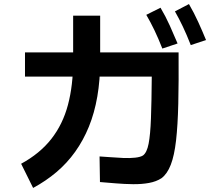

<svg xmlns="http://www.w3.org/2000/svg" viewBox="-20 -874 1040 945"><path d="M472 22 470 -104Q490 -103 521 -100.5Q552 -98 585.5 -96.5Q619 -95 645.5 -98Q672 -101 684 -109Q703 -123 711.5 -167Q720 -211 723 -291.5Q726 -372 727 -497H103V-616H859Q860 -471 857.5 -364Q855 -257 846.5 -182.5Q838 -108 820.5 -63Q803 -18 775 3Q749 20 713 26.5Q677 33 635 32.5Q593 32 550.5 28.5Q508 25 472 22ZM143 51 84 -68Q176 -118 232.5 -190Q289 -262 314.5 -358Q340 -454 340 -575V-797H473V-575Q473 -480 459 -399Q445 -318 417.5 -250.5Q390 -183 350 -127Q310 -71 258 -27Q206 17 143 51ZM919 -652Q899 -703 880 -743Q861 -783 841 -818L910 -854Q935 -811 955.5 -766Q976 -721 994 -677ZM779 -635Q759 -686 740 -725.5Q721 -765 700 -801L770 -836Q795 -794 815.5 -748.5Q836 -703 854 -660Z"/></svg>

Font: Murecho Thin SemiBold
Style: Regular
Weight: 600
Version: Version 1.010